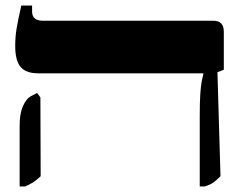

<svg xmlns="http://www.w3.org/2000/svg" viewBox="-20 -667 878 694"><path d="M702 7V-249Q702 -299 704 -327.5Q706 -356 709 -372Q712 -388 715 -400V-402H118Q74 -402 54.5 -425Q35 -448 35 -501Q35 -534 40 -564Q45 -594 57 -647H96V-625Q96 -592 136 -592H752Q789 -592 789 -552V-415L766 -406L777 -30Q762 -15 751.5 -7.5Q741 0 721 7ZM51 7V-213Q51 -256 62.5 -282.5Q74 -309 91 -319L114 -331L126 -315L127 -30Q112 -16 100.5 -8.5Q89 -1 71 7Z"/></svg>

Font: Noto Serif Hebrew SemiCondensed Black
Style: Regular
Weight: 900
Width: 4
Designer: Monotype Design Team
Foundry: Monotype Imaging Inc.
Version: Version 2.004; ttfautohint (v1.8.4.7-5d5b)